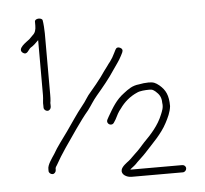

<svg xmlns="http://www.w3.org/2000/svg" viewBox="-48 -718 791 741"><g transform="rotate(-5 347.5 -347.0)"><path d="M143 -79V-85C143 -87.7 145 -91.7 149 -97C161.8 -119.4 172.4 -137.2 188 -160C216.8 -201.1 255.1 -259.8 287 -297C302.4 -317.5 309.8 -331.9 326 -351C351.1 -380.6 377.5 -412.1 398.5 -444.5C410.6 -463.1 421.8 -475.6 432 -496L438 -508C442 -516.7 439.8 -523 431.5 -527C423.2 -531 417 -529 413 -521L407 -509C403 -501 400 -495.3 398 -492L388 -477C384 -472.3 380 -467 376 -461L362.5 -443C357.5 -436.3 352.3 -429 347 -421C335.4 -405 318 -384.4 305 -369C287.5 -350.1 281.9 -334.8 265 -315C243.5 -288.6 221.6 -254.6 199.5 -223.5C178 -193.2 158 -168.5 142 -140C134 -127.6 113.3 -100.5 115 -84V-77C115 -70.2 122.5 -64 129.5 -64C137 -64 143 -71.4 143 -79ZM645 -41.5C645 -49 638.7 -55 631 -55H432C431.3 -55 430.7 -55.3 430 -56C442.1 -65.4 450.4 -71 460 -82C470.7 -92.7 481.8 -101.7 493 -114C523.3 -147.6 559.2 -180.7 581 -222.5C590.8 -241.3 601.3 -261.6 604 -286C604 -327.9 593.3 -349.3 570 -369C555.7 -380.3 548.3 -384 529 -384C516.4 -384 503.6 -382.3 492 -380C465.4 -377.6 449.3 -365.1 431 -351C400.5 -328.6 384.1 -299.8 365 -267L359 -256C349.7 -238.7 373.7 -226 383 -242L390 -253C397.3 -267.6 404 -281.5 414 -293C430.7 -316.9 454 -337 482 -349C492.9 -354.5 514.3 -356 529 -356C541.2 -356 543.3 -354.5 553 -347C566.3 -335.2 575 -324.1 575 -301C578 -282.8 571.4 -269.5 566 -256C549.7 -215.2 520 -183 491 -154C479.3 -141.1 467.3 -126.7 455 -116C445.2 -107.4 437.4 -97.7 427 -89.5C419 -83.2 399.9 -70.5 396.5 -57C392 -39.1 413.6 -27 432 -27H631C638.7 -27 645 -34 645 -41.5ZM117 -330V-323C117 -315.3 124 -309 131.5 -309C139 -309 145 -316.4 145 -324V-331C144.3 -335.7 144.7 -340.7 146 -346C146.7 -352.7 147 -360.7 147 -370V-608C147 -621.6 145.2 -647.8 143 -659C140.3 -669.7 113 -669.3 113 -656V-641C113 -624.9 109.5 -612.9 100 -605L85 -590C75.1 -581.6 32.5 -556.7 56.5 -540C71.7 -529.4 78.4 -550.1 87 -557C99.2 -563.8 108.8 -573.8 119 -584V-370C119 -354.7 115.6 -342.9 117 -330Z"/></g></svg>

Font: HoneyBee
Style: XLit
Weight: 200
Foundry: Cannot Into Space Fonts
Version: Version 0.89